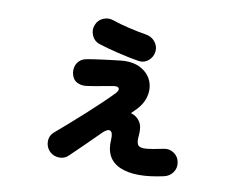

<svg xmlns="http://www.w3.org/2000/svg" viewBox="-78 -721 1156 926"><g transform="rotate(10 500.0 -257.5)"><path d="M777 86Q638 117 563 84Q488 51 495 -44Q497 -78 484 -85Q471 -92 449 -71Q406 -28 369.5 7.5Q333 43 308 67Q289 86 261.5 85Q234 84 215 65Q196 45 196 17Q196 -11 217 -29Q244 -52 280 -83.5Q316 -115 353.5 -149Q391 -183 424 -214.5Q457 -246 479 -269Q493 -285 488 -294Q483 -303 462 -300Q453 -299 428 -294Q403 -289 376 -284.5Q349 -280 334 -278Q306 -274 284.5 -286.5Q263 -299 258 -329Q254 -358 268.5 -379Q283 -400 311 -405Q321 -407 344.5 -410.5Q368 -414 395 -417.5Q422 -421 444.5 -423.5Q467 -426 474 -427Q533 -433 571.5 -412.5Q610 -392 625.5 -356.5Q641 -321 631 -279.5Q621 -238 583 -202L567 -186Q596 -178 612 -153.5Q628 -129 623 -84Q620 -54 628 -41Q636 -28 664.5 -29.5Q693 -31 753 -44Q780 -50 803 -34Q826 -18 830 9Q835 36 819.5 58Q804 80 777 86ZM560 -440Q511 -448 455 -461.5Q399 -475 359 -488Q333 -497 322 -523Q311 -549 321 -574Q331 -600 356 -610.5Q381 -621 406 -612Q441 -600 485 -589.5Q529 -579 572 -572Q599 -568 616.5 -547.5Q634 -527 632 -500Q629 -472 608 -454Q587 -436 560 -440Z"/></g></svg>

Font: Zen Maru Gothic Black
Style: Regular
Weight: 900
Designer: Yoshimichi Ohira
Foundry: Positype
Version: Version 1.001